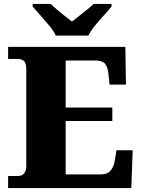

<svg xmlns="http://www.w3.org/2000/svg" viewBox="-20 -951 715 971"><path d="M21 0V-61H72Q92 -61 102.5 -75Q113 -89 113 -110V-599Q113 -634 100 -643.5Q87 -653 70 -653H21V-714H614L617 -523H534L529 -573Q525 -613 511 -629Q497 -645 462 -645H312V-407H548V-339H312V-69H491Q523 -69 539.5 -88.5Q556 -108 561 -141L569 -191H651L644 0ZM262 -771Q252 -794 230 -820.5Q208 -847 184.5 -873Q161 -899 145 -918V-931H236Q247 -921 266.5 -904Q286 -887 307.5 -870.5Q329 -854 344 -842Q359 -854 380.5 -870.5Q402 -887 422.5 -904Q443 -921 453 -931H544V-918Q529 -899 505 -873Q481 -847 459.5 -820.5Q438 -794 427 -771Z"/></svg>

Font: Noto Serif Telugu Black
Style: Regular
Weight: 900
Designer: Jelle Bosma - Monotype Design Team
Foundry: Monotype Imaging Inc.
Version: Version 2.005; ttfautohint (v1.8.4.7-5d5b)